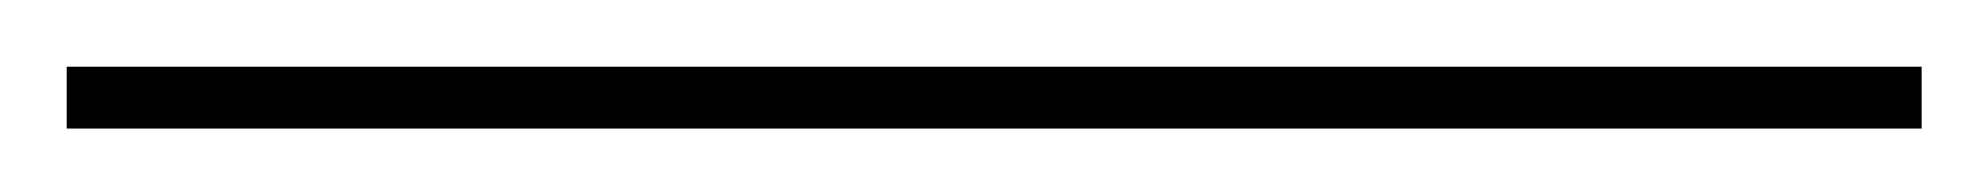

<svg xmlns="http://www.w3.org/2000/svg" viewBox="-26 120 610 59"><path d="M-5.5 159.5V140.5H564.5V159.5Z"/></svg>

Font: Bodoni Moda 11pt ExtraBold
Style: Regular
Weight: 800
Designer: Owen Earl
Foundry: indestructible type
Version: Version 2.004